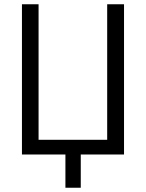

<svg xmlns="http://www.w3.org/2000/svg" viewBox="-20 -725 684 901"><path d="M287 156V0H83V-705H161V-69H483V-705H562V0H359V156Z"/></svg>

Font: Nunito Sans 10pt Condensed
Style: Regular
Weight: 400
Width: 3
Designer: Vernon Adams
Foundry: Vernon Adams
Version: Version 3.101;gftools[0.9.27]